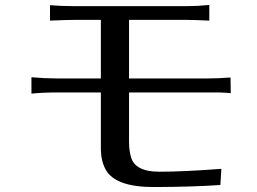

<svg xmlns="http://www.w3.org/2000/svg" viewBox="-20 -731 1040 778"><path d="M107.4 -351.6V-418Q162.1 -413.1 211.9 -413.1H388.7V-650.4H280.3Q252.9 -650.4 182.6 -647.5V-710Q228.5 -706.1 280.3 -706.1H738.3Q781.2 -706.1 828.1 -710.9V-647.5Q764.6 -650.4 738.3 -650.4H502.9V-413.1H821.3Q837.9 -413.1 866.2 -414.1L914.1 -417L915 -353.5Q895.5 -355.5 867.2 -356.4H502.9V-156.2Q502.9 -122.1 510.7 -94.7Q527.3 -35.2 625.5 -35.2Q723.6 -35.2 877 -46.9L873 18.6Q760.7 26.4 604 26.9Q447.3 27.3 408.2 -43.9Q389.6 -78.1 388.7 -124V-356.4H211.9Q153.3 -356.4 107.4 -351.6Z"/></svg>

Font: GenEi LateGo v2
Style: Medium
Weight: 500
Designer: o_tamon (Modified)
Foundry: o_tamon / Adobe Systems Incorporated / FONT 910 / Philipp H. Poll
Version: Version 2.1;Original Version 1.004